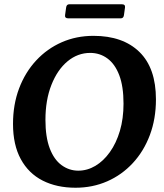

<svg xmlns="http://www.w3.org/2000/svg" viewBox="-20 -864 770 900"><path d="M334 16Q246 16 180 -17.5Q114 -51 77.5 -118Q41 -185 41 -283Q41 -374 69.5 -449.5Q98 -525 149.5 -580.5Q201 -636 269.5 -666Q338 -696 418 -696Q556 -696 633.5 -620.5Q711 -545 711 -398Q711 -307 682.5 -231Q654 -155 602.5 -99.5Q551 -44 482.5 -14Q414 16 334 16ZM347 -64Q389 -64 427 -86.5Q465 -109 495 -151Q525 -193 542 -250.5Q559 -308 559 -378Q559 -459 539 -511.5Q519 -564 483.5 -590Q448 -616 403 -616Q344 -616 296.5 -576.5Q249 -537 221 -466Q193 -395 193 -302Q193 -222 213 -169Q233 -116 268.5 -90Q304 -64 347 -64ZM290 -829Q292 -844 305 -844H551Q568 -844 566 -829L561 -793Q559 -778 546 -778H300Q283 -778 285 -793Z"/></svg>

Font: Alkatra Medium
Style: Regular
Weight: 500
Designer: Suman Bhandary
Version: Version 1.100;gftools[0.9.22]